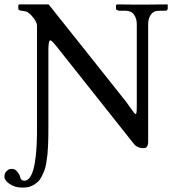

<svg xmlns="http://www.w3.org/2000/svg" viewBox="-65 -666 784 872"><path d="M103 -549.8Q103 -564.5 85.7 -586.4Q68.4 -608.4 53.2 -613.8Q36.1 -617.2 34.2 -617.2Q28.3 -617.2 23.2 -619.6Q18.1 -622.1 18.1 -626V-642.1L22 -646H155.8Q189.5 -603.5 314 -447.5Q438.5 -291.5 505.9 -206.1Q514.6 -194.3 526.1 -178Q537.6 -161.6 543 -155Q548.3 -148.4 551.8 -147.9Q556.2 -148.9 556.2 -183.1V-557.1Q556.2 -581.1 543.9 -599.1Q531.7 -617.2 505.9 -617.2H480Q474.1 -617.2 468 -619.6Q461.9 -622.1 461.9 -626V-644L470.2 -646H471.2Q471.7 -646 487.3 -645.8Q502.9 -645.5 524.9 -645.3Q546.9 -645 563 -645H584L693.8 -646L696.8 -644V-627Q696.8 -625 694.8 -621.1Q693.4 -617.2 685.1 -617.2H661.1Q652.8 -617.2 641.1 -615.2Q625 -609.9 616.5 -593.5Q607.9 -577.1 607.9 -557.1V-22Q607.9 6.8 586.9 6.8Q575.7 6.8 570.8 4.9Q551.8 0.5 541 -15.1Q351.6 -253.4 191.9 -455.1Q169.9 -482.9 163.1 -482.9Q154.8 -481.4 154.8 -439V-89.8Q154.8 -63 154.5 -47.1Q154.3 -31.2 153.3 -5.9Q152.3 19.5 150.6 35.4Q148.9 51.3 145.5 72.5Q142.1 93.8 137 107.2Q131.8 120.6 124.3 135.7Q116.7 150.9 106.9 159.9Q97.2 168.9 83.7 176Q70.3 183.1 54.2 185.1Q47.4 186 34.2 186Q1.5 185.5 -21.7 169.2Q-44.9 152.8 -44.9 137.2Q-44.9 122.1 -37.1 113.3Q-29.3 104.5 -22.5 102.8Q-15.6 101.1 -8.8 101.1Q2.9 101.1 13.4 113.5Q23.9 126 27.8 142.1Q32.2 154.8 44.9 154.8Q100.1 154.8 103 -56.2V-88.9Z"/></svg>

Font: Common Serif News
Style: Regular
Weight: 450
Designer: Philipp H. Poll, Khaled Hosny
Foundry: Stefan Peev, Context Ltd.
Version: Version 1.026